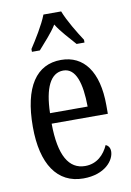

<svg xmlns="http://www.w3.org/2000/svg" viewBox="-87 -821 606 885"><g transform="rotate(-10 215.5 -378.0)"><path d="M98 -619V-606H135C163 -639 197 -673 221 -712C245 -673 279 -639 307 -606H344V-619C319 -657 280 -721 263 -766H180C163 -721 123 -657 98 -619ZM231 10C333 10 378 -50 378 -91C378 -109 369 -119 358 -124C339 -81 304 -45 249 -45C173 -45 131 -114 130 -264H393V-304C393 -462 329 -546 223 -546C108 -546 42 -452 42 -264C42 -90 109 10 231 10ZM307 -313H131C134 -430 165 -496 225 -496C284 -496 306 -422 307 -313Z"/></g></svg>

Font: Noto Serif Tamil ExtraCondensed
Style: Italic
Weight: 400
Width: 2
Italic angle: -12°
Designer: Indian Type Foundry, Tom Grace, and the Monotype Design Team
Foundry: Monotype Imaging Inc.
Version: Version 2.003